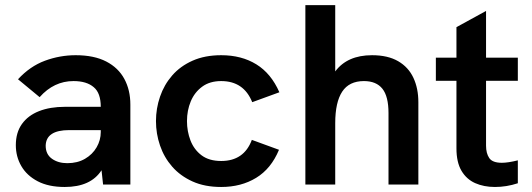

<svg xmlns="http://www.w3.org/2000/svg" viewBox="-20 -717 2068 746"><path d="M231.5 9.5Q168.5 9.5 126.2 -12.8Q84 -35 62.8 -71.8Q41.5 -108.5 41.5 -153Q41.5 -202 65.2 -235.2Q89 -268.5 131.8 -285.2Q174.5 -302 232.5 -302H371.5Q371.5 -355.5 344.5 -378Q317 -402 265.5 -402Q189.5 -402 134 -339.5L50 -409Q96.5 -459.5 154.5 -481Q212.5 -502.5 274 -502.5Q345.5 -502.5 392.8 -478Q440 -453.5 463.2 -410.2Q486.5 -367 486.5 -310.5V0H380.5L374.5 -55.5Q332.5 9.5 231.5 9.5ZM241.5 -83Q281 -83 310.2 -100Q339.5 -117 355.5 -144.8Q371.5 -172.5 371.5 -204V-211.5H249Q159 -211.5 157.5 -151Q157.5 -117.5 181.8 -100.2Q206 -83 241.5 -83Z M839.5 9.5Q775.5 9.5 728 -12Q680.5 -33.5 649 -69.5Q617.5 -105.5 601.8 -151.5Q586 -197.5 586 -246.5Q586 -295.5 601.8 -341.5Q617.5 -387.5 649 -423.8Q680.5 -460 728.2 -481.2Q776 -502.5 839.5 -502.5Q918.5 -502.5 976 -467Q1033.5 -431.5 1065.5 -358.5L960 -320Q927 -402 839.5 -402Q795 -402 765.5 -380.2Q736 -358.5 721.2 -323.2Q706.5 -288 706.5 -246.5Q706.5 -206.5 720.2 -171Q734 -135.5 763.2 -113.5Q792.5 -91.5 839.5 -91.5Q928 -91.5 958.5 -173.5L1064 -135Q1033.5 -61.5 975.2 -26Q917 9.5 839.5 9.5Z M1605.5 0H1489.5V-277.5Q1489.5 -342.5 1465.8 -372.2Q1442 -402 1394 -402Q1336.5 -402 1309.5 -360.8Q1282.5 -319.5 1282.5 -238.5V0H1166.5V-697H1282.5V-439.5Q1329.5 -502.5 1425.5 -502.5Q1487 -502.5 1527 -479.2Q1567 -456 1586.2 -414.8Q1605.5 -373.5 1605.5 -320Z M1903 9.5Q1860 9.5 1826.2 -5.5Q1792.5 -20.5 1773 -53.5Q1753.5 -86.5 1753.5 -140.5V-403H1673.5V-493H1753.5V-611.5L1868.5 -674.5V-493H1992V-403H1868.5V-151Q1868.5 -121 1881 -102.8Q1893.5 -84.5 1930 -84.5Q1954 -84.5 1992 -94V-5Q1948 9.5 1903 9.5Z"/></svg>

Font: Acari Sans Neue
Style: Bold
Weight: 700
Designer: Alfredo Marco Pradil (font), Cristiano Sobral (main changes)
Foundry: Hanken Design Co. (font), Cristiano Sobral (main changes)
Version: Version 2.459;March 19, 2022;FontCreator 14.0.0.2808 64-bit;